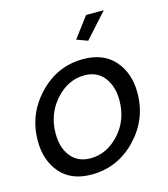

<svg xmlns="http://www.w3.org/2000/svg" viewBox="-110 -817 799 913"><g transform="rotate(-15 289.0 -360.0)"><path d="M377 -609 323 -629 399 -730H486ZM22 -210Q22 -341 112.5 -436Q203 -531 330 -531Q431 -531 485 -468.5Q539 -406 539 -310Q539 -179 448 -84.5Q357 10 229 10Q129 10 75.5 -52Q22 -114 22 -210ZM447 -297Q447 -367 412.5 -411Q378 -455 316 -455Q236 -455 174.5 -387Q113 -319 113 -222Q113 -152 147.5 -109Q182 -66 244 -66Q324 -66 385.5 -133Q447 -200 447 -297Z"/></g></svg>

Font: Raleway-v4020 Medium
Style: Italic
Weight: 500
Italic angle: -12°
Designer: Matt McInerney, Pablo Impallari, Rodrigo Fuenzalida
Foundry: Matt McInerney, Pablo Impallari, Rodrigo Fuenzalida
Version: Version 4.020;PS 004.020;hotconv 1.0.88;makeotf.lib2.5.64775